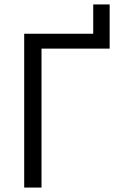

<svg xmlns="http://www.w3.org/2000/svg" viewBox="-20 -845 532 865"><path d="M89 0V-693H400V-825H474V-626H167V0Z"/></svg>

Font: Ubuntu Sans
Style: Regular
Weight: 400
Designer: Dalton Maag Ltd
Foundry: Dalton Maag Ltd
Version: Version 1.006; ttfautohint (v1.8.4.7-5d5b)